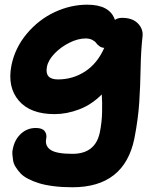

<svg xmlns="http://www.w3.org/2000/svg" viewBox="-20 -519 688 819"><path d="M289.1 279.8Q245.1 279.8 208.5 275.1Q171.9 270.5 146.2 262.5Q120.6 254.4 99.9 243.7Q79.1 232.9 67.4 220.2Q55.7 207.5 46.9 193.6Q38.1 179.7 35.9 165.8Q33.7 151.9 32.7 138.7Q31.7 125.5 35.2 113.8Q43.5 74.7 70.1 50.8Q96.7 26.9 132.8 26.9Q160.6 26.9 170.9 40.8Q181.2 54.7 176.8 74.2Q171.4 104 196.3 120.6Q221.2 137.2 289.1 137.2Q386.7 137.2 405.8 45.9Q414.6 2.4 415.5 -40.8Q416.5 -84 414.1 -116.2Q371.1 -72.8 317.9 -52.5Q264.6 -32.2 212.9 -32.2Q109.4 -32.2 60.1 -89.8Q10.7 -147.5 28.8 -240.2Q43.9 -314.9 94.2 -375Q144.5 -435.1 212.6 -467Q280.8 -499 352.1 -499Q448.7 -499 470.2 -434.1Q481.9 -442.9 501 -442.9Q545.4 -442.9 568.6 -418.7Q591.8 -394.5 587.9 -362.8Q581.1 -301.8 579.8 -227.8Q578.6 -153.8 574 -82.3Q569.3 -10.7 553.2 71.8Q510.3 279.8 289.1 279.8ZM180.2 -233.9Q169.9 -180.2 227.1 -180.2Q291 -180.2 343.3 -214.4Q395.5 -248.5 424.8 -314.9Q413.1 -315.4 404.3 -321.8Q395.5 -328.1 390.4 -335.4Q385.3 -342.8 373.5 -348.9Q361.8 -355 345.2 -355Q313 -355 276.4 -336.9Q239.7 -318.8 212.6 -290.5Q185.5 -262.2 180.2 -233.9Z"/></svg>

Font: Shantell Sans Bouncy
Style: Bold Italic
Weight: 700
Italic angle: -11.31°
Designer: Stephen Nixon, Anya Danilova, Shantell Martin
Foundry: Arrow Type
Version: Version 1.006;[9816181b4]